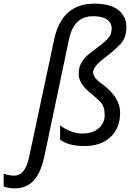

<svg xmlns="http://www.w3.org/2000/svg" viewBox="-145 -785 742 1045"><path d="M-64.9 240.2Q-98.6 240.2 -125 230V160.2Q-95.7 170.9 -67.4 170.9Q-7.8 170.9 13.2 70.8L149.9 -570.8Q191.9 -765.1 368.2 -765.1Q455.1 -765.1 499 -730.5Q543 -695.8 543 -638.7Q543 -581.5 512.9 -547.9Q482.9 -514.2 422.4 -468.3Q361.8 -422.4 361.8 -392.1Q361.8 -361.8 408.2 -329.6Q508.8 -256.8 508.8 -171.9Q508.8 -87.4 456.1 -38.8Q403.3 9.8 315.4 9.8Q227.5 9.8 182.1 -24.9V-103Q207 -83 240 -70.6Q272.9 -58.1 303.2 -58.1Q358.4 -58.1 391.6 -86.4Q424.8 -114.7 424.8 -158.2Q424.8 -201.7 408.4 -221.4Q392.1 -241.2 359.9 -268.1Q316.9 -301.8 300 -328.6Q283.2 -355.5 283.2 -382.8Q283.2 -410.2 292.2 -431.4Q301.3 -452.6 316.7 -470Q332 -487.3 374 -517.6Q416 -547.9 439.5 -572Q462.9 -596.2 462.9 -628.4Q462.9 -661.1 437.3 -679Q411.6 -696.8 360.8 -696.8Q257.8 -696.8 231 -573.2L97.2 63Q77.6 155.3 38.1 197.8Q-1.5 240.2 -64.9 240.2Z"/></svg>

Font: OpenSans-Italic
Style: Italic
Weight: 400
Italic angle: -12°
Foundry: Ascender Corporation
Version: Version 1.10